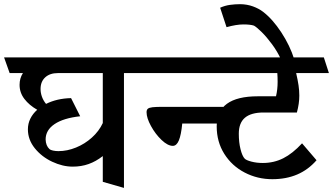

<svg xmlns="http://www.w3.org/2000/svg" viewBox="-45 -856 1605 925"><path d="M649.9 -503.9H552.2V49.3L450.2 20V-104Q417 -78.1 381.8 -65.7Q346.7 -53.2 305.2 -53.2Q256.8 -53.2 206.3 -76.9Q155.8 -100.6 122.6 -141.8Q89.4 -183.1 89.4 -232.9Q89.4 -260.3 101.1 -284.2Q112.8 -308.1 134.3 -327.1Q95.7 -349.1 72.5 -379.4Q49.3 -409.7 49.3 -447.3Q49.3 -479 65.4 -503.9H1.5L-25.4 -579.6H626ZM450.2 -503.9H233.9Q195.3 -503.9 172.9 -483.4Q150.4 -462.9 150.4 -427.2Q150.4 -408.7 157 -390.1Q163.6 -371.6 176.8 -355.5Q229.5 -381.8 297.4 -383.3L341.3 -295.9Q260.7 -287.1 217.8 -258.1Q174.8 -229 174.8 -184.1Q175.8 -153.8 193.4 -137.7Q197.8 -133.3 210.4 -130.6Q223.1 -127.9 236.3 -127.9Q278.8 -127.9 321.3 -145.3Q363.8 -162.6 397.9 -193.4Q432.1 -224.1 450.2 -263.2Z M597.7 -579.6H962.9L986.8 -503.9H623ZM1073.2 -260.7H833Q827.6 -205.6 816.7 -179.4Q805.7 -153.3 787.6 -153.3Q763.2 -153.3 733.4 -181.6Q703.6 -210 682.4 -248.8Q661.1 -287.6 661.1 -315.4Q661.1 -326.7 667.2 -332Q673.3 -337.4 689.9 -339.4Q706.5 -341.3 740.2 -341.3H1049.8Z M1221.2 -70.8Q1274.4 -70.8 1319.6 -93.5Q1364.7 -116.2 1410.2 -165.5L1480 -84Q1439.9 -38.1 1387 -15.4Q1334 7.3 1267.1 7.3Q1195.3 7.3 1133.8 -24.7Q1072.3 -56.6 1035.6 -114.7Q999 -172.9 999 -247.1Q999 -319.8 1048.3 -356Q1097.7 -392.1 1197.3 -392.1H1284.7Q1292.5 -424.8 1292.5 -461.4Q1292.5 -485.8 1291 -503.9H947.8L921.9 -579.6H1515.1L1539.6 -503.9H1381.8Q1389.6 -470.2 1393.3 -444.8Q1397 -419.4 1397 -395.5Q1397 -356.9 1385.3 -314H1225.1Q1164.6 -314 1135 -288.8Q1105.5 -263.7 1105.5 -211.9Q1105.5 -169.9 1113.8 -137Q1122.1 -104 1133.8 -91.8Q1141.1 -84 1166.3 -77.4Q1191.4 -70.8 1221.2 -70.8Z M1308.6 -570.3Q1291 -608.4 1265.6 -642.8Q1240.2 -677.2 1216.3 -700.9Q1192.4 -724.6 1178.7 -732.4Q1161.6 -738.3 1127.4 -738.3Q1094.2 -738.3 1046.4 -725.1L1015.6 -818.8Q1038.6 -829.1 1062.7 -832.5Q1086.9 -835.9 1112.8 -835.9Q1145.5 -835.4 1173.6 -825.2Q1201.7 -814.9 1222.2 -799.3Q1268.6 -763.7 1310.3 -700Q1352.1 -636.2 1372.6 -570.3Z"/></svg>

Font: Vesper Libre Medium
Style: Regular
Weight: 500
Designer: Robert Keller & Kimya Gandhi
Foundry: Mota Italic
Version: Version 1.058